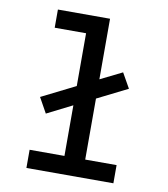

<svg xmlns="http://www.w3.org/2000/svg" viewBox="-82 -805 765 874"><g transform="rotate(10 300.0 -367.5)"><path d="M99 0V-84H260V-318L143 -259L104 -329L260 -407V-651H115V-735H356V-455L457 -505L496 -436L356 -366V-84H501V0Z"/></g></svg>

Font: Iosevka Curly Medium Extended
Style: Regular
Weight: 500
Width: 7
Monospace: yes
Designer: Belleve Invis
Foundry: Belleve Invis
Version: Version 11.1.0; ttfautohint (v1.8.3)